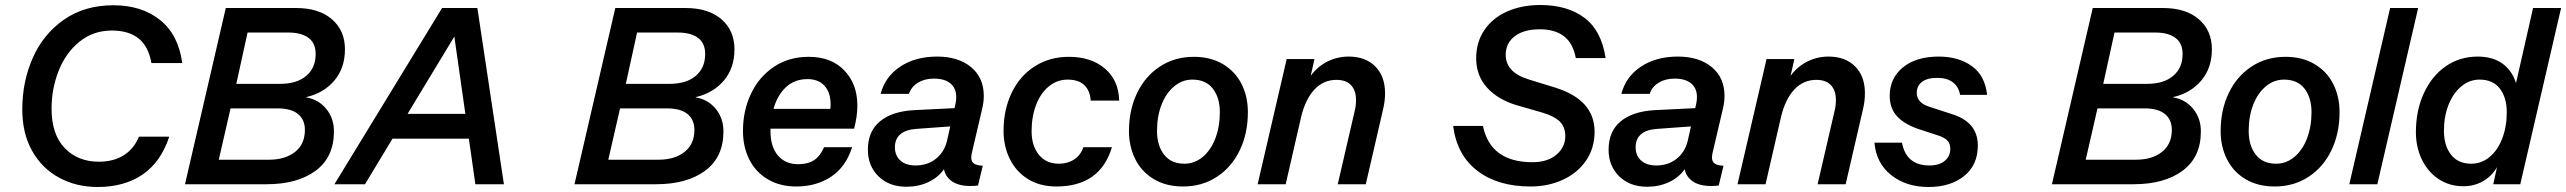

<svg xmlns="http://www.w3.org/2000/svg" viewBox="-20 -736 10251 767"><path d="M69 -299Q69 -410 111 -505Q153 -600 235.5 -657.5Q318 -715 433 -715Q546 -715 619.5 -656Q693 -597 708 -484H585Q573 -551 533.5 -582.5Q494 -614 427 -614Q352 -614 297 -569Q242 -524 214 -452.5Q186 -381 186 -302Q186 -199 238.5 -144.5Q291 -90 375 -90Q433 -90 474 -115.5Q515 -141 535 -190H656Q623 -89 550 -39Q477 11 370 11Q285 11 216.5 -26Q148 -63 108.5 -133Q69 -203 69 -299Z M719 0 882 -704H1163Q1254 -704 1306 -659Q1358 -614 1358 -539Q1358 -464 1315.5 -414Q1273 -364 1203 -348V-347Q1252 -339 1283 -301.5Q1314 -264 1314 -211Q1314 -108 1241 -54Q1168 0 1045 0ZM1098 -401Q1166 -401 1203.5 -433Q1241 -465 1241 -520Q1241 -564 1212 -585Q1183 -606 1133 -606H969L924 -401ZM1055 -98Q1119 -98 1158.5 -129Q1198 -160 1198 -217Q1198 -258 1170.5 -280.5Q1143 -303 1089 -303H901L854 -98Z M1993 0H1879L1853 -182H1548L1438 0H1316L1746 -704H1887ZM1795 -590 1608 -281H1839Z M2275 0 2438 -704H2719Q2810 -704 2862 -659Q2914 -614 2914 -539Q2914 -464 2871.5 -414Q2829 -364 2759 -348V-347Q2808 -339 2839 -301.5Q2870 -264 2870 -211Q2870 -108 2797 -54Q2724 0 2601 0ZM2654 -401Q2722 -401 2759.5 -433Q2797 -465 2797 -520Q2797 -564 2768 -585Q2739 -606 2689 -606H2525L2480 -401ZM2611 -98Q2675 -98 2714.5 -129Q2754 -160 2754 -217Q2754 -258 2726.5 -280.5Q2699 -303 2645 -303H2457L2410 -98Z M3058 -222V-211Q3058 -150 3087.5 -115Q3117 -80 3169 -80Q3208 -80 3232.5 -96.5Q3257 -113 3272 -148H3384Q3359 -69 3300 -30Q3241 9 3161 9Q3096 9 3047.5 -19.5Q2999 -48 2973.5 -98.5Q2948 -149 2948 -213Q2948 -294 2980 -361.5Q3012 -429 3071.5 -469Q3131 -509 3211 -509Q3301 -509 3353 -454.5Q3405 -400 3405 -314Q3405 -272 3392 -222ZM3070 -301H3297Q3298 -307 3298 -319Q3298 -367 3273.5 -393.5Q3249 -420 3206 -420Q3154 -420 3119.5 -387.5Q3085 -355 3070 -301Z M3863 -128Q3860 -116 3860 -107Q3860 -90 3871 -82.5Q3882 -75 3906 -74L3887 5Q3876 7 3856 7Q3811 7 3784 -11Q3757 -29 3751 -60Q3728 -27 3688.5 -8.5Q3649 10 3601 10Q3532 10 3489.5 -31.5Q3447 -73 3447 -138Q3447 -211 3495 -251Q3543 -291 3631 -296L3793 -304L3797 -321Q3800 -336 3800 -348Q3800 -383 3777 -402.5Q3754 -422 3711 -422Q3674 -422 3647.5 -406Q3621 -390 3611 -361H3498Q3516 -430 3576.5 -470Q3637 -510 3724 -510Q3808 -510 3859 -468Q3910 -426 3910 -353Q3910 -326 3903 -299ZM3763 -173 3776 -231 3639 -221Q3598 -218 3576.5 -199.5Q3555 -181 3555 -148Q3555 -114 3577 -94.5Q3599 -75 3637 -75Q3685 -75 3718.5 -101.5Q3752 -128 3763 -173Z M3989 -213Q3989 -298 4021.5 -365.5Q4054 -433 4113.5 -471Q4173 -509 4250 -509Q4339 -509 4394 -462Q4449 -415 4451 -334H4337Q4335 -373 4312 -395.5Q4289 -418 4245 -418Q4203 -418 4170 -391Q4137 -364 4119 -317Q4101 -270 4101 -212Q4101 -154 4130 -118Q4159 -82 4210 -82Q4245 -82 4271 -99Q4297 -116 4308 -148H4422Q4375 9 4200 9Q4135 9 4087.5 -20Q4040 -49 4014.5 -100Q3989 -151 3989 -213Z M4490 -212Q4490 -297 4522.5 -364.5Q4555 -432 4614 -470.5Q4673 -509 4749 -509Q4816 -509 4865 -480Q4914 -451 4939.5 -401Q4965 -351 4965 -288Q4965 -203 4932.5 -135.5Q4900 -68 4841 -29.5Q4782 9 4706 9Q4639 9 4590 -20Q4541 -49 4515.5 -99.5Q4490 -150 4490 -212ZM4853 -288Q4853 -346 4825 -382Q4797 -418 4743 -418Q4703 -418 4670.5 -391Q4638 -364 4620 -317.5Q4602 -271 4602 -213Q4602 -155 4630 -118.5Q4658 -82 4712 -82Q4752 -82 4784.5 -109Q4817 -136 4835 -183Q4853 -230 4853 -288Z M5513 -363Q5513 -334 5506 -303L5436 0H5324L5392 -294Q5397 -313 5397 -336Q5397 -375 5377 -396Q5357 -417 5319 -417Q5267 -417 5231 -378.5Q5195 -340 5178 -270L5116 0H5004L5120 -500H5231L5216 -433Q5243 -470 5282.5 -490Q5322 -510 5368 -510Q5434 -510 5473.5 -471Q5513 -432 5513 -363Z M5785 -233H5904Q5934 -88 6102 -88Q6162 -88 6197.5 -118Q6233 -148 6233 -192Q6233 -229 6211 -250.5Q6189 -272 6142 -286L6038 -316Q5964 -338 5920.5 -386Q5877 -434 5877 -503Q5877 -567 5909.5 -615.5Q5942 -664 6000.5 -690Q6059 -716 6133 -716Q6242 -716 6310 -664.5Q6378 -613 6394 -504H6275Q6264 -563 6228 -591Q6192 -619 6131 -619Q6068 -619 6031.5 -591.5Q5995 -564 5995 -517Q5995 -446 6089 -418L6193 -386Q6350 -337 6350 -210Q6350 -144 6316 -94.5Q6282 -45 6223.5 -18Q6165 9 6094 9Q5964 9 5882 -53.5Q5800 -116 5785 -233Z M6822 -128Q6819 -116 6819 -107Q6819 -90 6830 -82.5Q6841 -75 6865 -74L6846 5Q6835 7 6815 7Q6770 7 6743 -11Q6716 -29 6710 -60Q6687 -27 6647.5 -8.5Q6608 10 6560 10Q6491 10 6448.5 -31.5Q6406 -73 6406 -138Q6406 -211 6454 -251Q6502 -291 6590 -296L6752 -304L6756 -321Q6759 -336 6759 -348Q6759 -383 6736 -402.5Q6713 -422 6670 -422Q6633 -422 6606.5 -406Q6580 -390 6570 -361H6457Q6475 -430 6535.5 -470Q6596 -510 6683 -510Q6767 -510 6818 -468Q6869 -426 6869 -353Q6869 -326 6862 -299ZM6722 -173 6735 -231 6598 -221Q6557 -218 6535.5 -199.5Q6514 -181 6514 -148Q6514 -114 6536 -94.5Q6558 -75 6596 -75Q6644 -75 6677.5 -101.5Q6711 -128 6722 -173Z M7430 -363Q7430 -334 7423 -303L7353 0H7241L7309 -294Q7314 -313 7314 -336Q7314 -375 7294 -396Q7274 -417 7236 -417Q7184 -417 7148 -378.5Q7112 -340 7095 -270L7033 0H6921L7037 -500H7148L7133 -433Q7160 -470 7199.5 -490Q7239 -510 7285 -510Q7351 -510 7390.5 -471Q7430 -432 7430 -363Z M7468 -166H7578Q7595 -75 7688 -75Q7727 -75 7749 -93.5Q7771 -112 7771 -141Q7771 -162 7760 -174Q7749 -186 7725 -194L7655 -217Q7593 -236 7561 -268.5Q7529 -301 7529 -354Q7529 -423 7581.5 -466.5Q7634 -510 7725 -510Q7804 -510 7857 -472Q7910 -434 7918 -357H7810Q7805 -389 7781.5 -407Q7758 -425 7719 -425Q7679 -425 7658 -409Q7637 -393 7637 -365Q7637 -324 7692 -308L7775 -281Q7881 -249 7881 -155Q7881 -77 7826.5 -33Q7772 11 7684 11Q7595 11 7535 -36.5Q7475 -84 7468 -166Z M8177 0 8340 -704H8621Q8712 -704 8764 -659Q8816 -614 8816 -539Q8816 -464 8773.5 -414Q8731 -364 8661 -348V-347Q8710 -339 8741 -301.5Q8772 -264 8772 -211Q8772 -108 8699 -54Q8626 0 8503 0ZM8556 -401Q8624 -401 8661.5 -433Q8699 -465 8699 -520Q8699 -564 8670 -585Q8641 -606 8591 -606H8427L8382 -401ZM8513 -98Q8577 -98 8616.5 -129Q8656 -160 8656 -217Q8656 -258 8628.5 -280.5Q8601 -303 8547 -303H8359L8312 -98Z M8851 -212Q8851 -297 8883.5 -364.5Q8916 -432 8975 -470.5Q9034 -509 9110 -509Q9177 -509 9226 -480Q9275 -451 9300.5 -401Q9326 -351 9326 -288Q9326 -203 9293.5 -135.5Q9261 -68 9202 -29.5Q9143 9 9067 9Q9000 9 8951 -20Q8902 -49 8876.5 -99.5Q8851 -150 8851 -212ZM9214 -288Q9214 -346 9186 -382Q9158 -418 9104 -418Q9064 -418 9031.5 -391Q8999 -364 8981 -317.5Q8963 -271 8963 -213Q8963 -155 8991 -118.5Q9019 -82 9073 -82Q9113 -82 9145.5 -109Q9178 -136 9196 -183Q9214 -230 9214 -288Z M9528 -704H9640L9477 0H9365Z M10099 -704H10211L10048 0H9940L9955 -68Q9933 -31 9898 -11.5Q9863 8 9821 8Q9765 8 9722 -20.5Q9679 -49 9655 -98.5Q9631 -148 9631 -208Q9631 -294 9662.5 -363Q9694 -432 9750 -471Q9806 -510 9878 -510Q9937 -510 9976 -482.5Q10015 -455 10031 -404ZM9994 -288Q9994 -346 9966.5 -382Q9939 -418 9885 -418Q9845 -418 9812.5 -391Q9780 -364 9761.5 -317.5Q9743 -271 9743 -213Q9743 -155 9771 -118.5Q9799 -82 9853 -82Q9893 -82 9925.5 -109Q9958 -136 9976 -183Q9994 -230 9994 -288Z"/></svg>

Font: CBA Beacon Sans Bold
Style: Italic
Weight: 700
Italic angle: -13°
Designer: Wei Huang
Foundry: Wei Huang
Version: Version 1.002